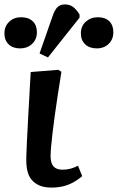

<svg xmlns="http://www.w3.org/2000/svg" viewBox="-92 -835 533 869"><path d="M141 14Q108 14 86.5 4.5Q65 -5 51.5 -21Q38 -37 32.5 -59.5Q27 -82 27 -108Q27 -114 27 -121.5Q27 -129 27.5 -138.5Q28 -148 28.5 -160.5Q29 -173 29.5 -187Q30 -201 31 -218Q32 -235 33 -254Q34 -273 35 -294.5Q36 -316 37.5 -340.5Q39 -365 40.5 -391.5Q42 -418 43.5 -447.5Q45 -477 47 -509L172 -519L186 -510Q177 -455 169.5 -405Q162 -355 156 -312.5Q150 -270 146 -234.5Q142 -199 139.5 -173Q137 -147 137 -129Q137 -108 142.5 -94.5Q148 -81 160 -74Q172 -67 192 -67Q210 -67 227 -71.5Q244 -76 261 -85L280 -38Q259 -20 237.5 -8.5Q216 3 192 8.5Q168 14 141 14ZM125 -575 87 -593 146 -762Q156 -791 168.5 -803Q181 -815 202 -815Q224 -815 239.5 -803Q255 -791 268 -769V-755ZM-2 -616Q-34 -616 -53 -634.5Q-72 -653 -72 -684Q-72 -716 -50.5 -736.5Q-29 -757 3 -757Q37 -757 56 -739Q75 -721 75 -689Q75 -657 53.5 -636.5Q32 -616 -2 -616ZM346 -616Q313 -616 293.5 -634.5Q274 -653 274 -684Q274 -717 296.5 -737Q319 -757 351 -757Q384 -757 402.5 -739Q421 -721 421 -689Q421 -657 400 -636.5Q379 -616 346 -616Z"/></svg>

Font: Literata 18pt SemiBold
Style: Italic
Weight: 600
Italic angle: -2°
Designer: Latin by Veronika Burian and Jose Scaglione. Greek by Irene Vlachou. Cyrillic by Vera Evstafieva
Foundry: TypeTogether
Version: Version 3.103;gftools[0.9.29]